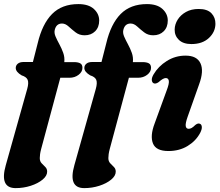

<svg xmlns="http://www.w3.org/2000/svg" viewBox="-36 -746 1101 963"><path d="M43 -405Q43 -418 53.2 -426.5Q63.5 -435 81.5 -435H129L153 -529Q176 -626 225.2 -675.8Q274.5 -725.5 357 -725.5Q408 -725.5 434.8 -701Q461.5 -676.5 461.5 -643Q461.5 -609.5 441.2 -589.2Q421 -569 388.5 -569Q362 -569 343 -583.8Q324 -598.5 308 -613.2Q292 -628 275 -628Q246 -628 238.5 -595.5Q235 -580.5 242.8 -562.5Q250.5 -544.5 261.8 -524Q273 -503.5 281 -481.2Q289 -459 286.5 -434.5H335Q355 -434.5 366.2 -428.5Q377.5 -422.5 377.5 -406Q377.5 -385.5 358.2 -370.8Q339 -356 312.5 -356H266.5L170.5 1Q166.5 16 165 27.2Q163.5 38.5 163.5 47Q163.5 63 172.8 72.8Q182 82.5 191.2 91.5Q200.5 100.5 200.5 115Q200.5 136 177.5 155Q154.5 174 118.2 185.8Q82 197.5 42.5 197.5Q-39.5 197.5 -7 82.5L100.5 -300Q109 -330.5 102.8 -345.5Q96.5 -360.5 72.5 -368Q43 -385.5 43 -405ZM387 -405Q387 -418 397.2 -426.5Q407.5 -435 425.5 -435H473L497 -529Q520 -626 569.2 -675.8Q618.5 -725.5 701 -725.5Q752 -725.5 778.8 -701Q805.5 -676.5 805.5 -643Q805.5 -609.5 785.2 -589.2Q765 -569 732.5 -569Q706 -569 687 -583.8Q668 -598.5 652 -613.2Q636 -628 619 -628Q590 -628 582.5 -595.5Q579 -580.5 586.8 -562.5Q594.5 -544.5 605.8 -524Q617 -503.5 625 -481.2Q633 -459 630.5 -434.5H679Q699 -434.5 710.2 -428.5Q721.5 -422.5 721.5 -406Q721.5 -385.5 702.2 -370.8Q683 -356 656.5 -356H610.5L514.5 1Q510.5 16 509 27.2Q507.5 38.5 507.5 47Q507.5 63 516.8 72.8Q526 82.5 535.2 91.5Q544.5 100.5 544.5 115Q544.5 136 521.5 155Q498.5 174 462.2 185.8Q426 197.5 386.5 197.5Q304.5 197.5 337 82.5L444.5 -300Q453 -330.5 446.8 -345.5Q440.5 -360.5 416.5 -368Q387 -385.5 387 -405ZM924 -525Q883 -525 861.2 -546Q839.5 -567 840 -598Q840.5 -624 855.2 -647.5Q870 -671 896.8 -686Q923.5 -701 960.5 -701Q1004 -701 1024.5 -679.5Q1045 -658 1044.5 -626Q1044 -585.5 1011.5 -555.2Q979 -525 924 -525ZM905.5 -161.5Q893.5 -128 895.5 -114Q897.5 -100 910.5 -100Q917.5 -100 925.2 -104.2Q933 -108.5 944 -119.5Q957.5 -130 967 -125Q975 -122 976.2 -110Q977.5 -98 968 -79.5Q946.5 -39 905 -13.8Q863.5 11.5 808.5 11.5Q746.5 11.5 731.2 -26.5Q716 -64.5 739.5 -126.5L800 -292.5Q813 -326.5 810.8 -340.5Q808.5 -354.5 795.5 -354.5Q782 -354.5 759.5 -334Q745 -324 735.5 -328Q727 -331.5 725.5 -343.2Q724 -355 734 -372.5Q758 -413.5 800.8 -440.2Q843.5 -467 894.5 -467Q951.5 -467 969.5 -428.5Q987.5 -390 962.5 -322.5Z"/></svg>

Font: Fraunces 72pt Soft
Style: Bold Italic
Weight: 700
Italic angle: -16°
Version: Version 1.000;[b76b70a41]